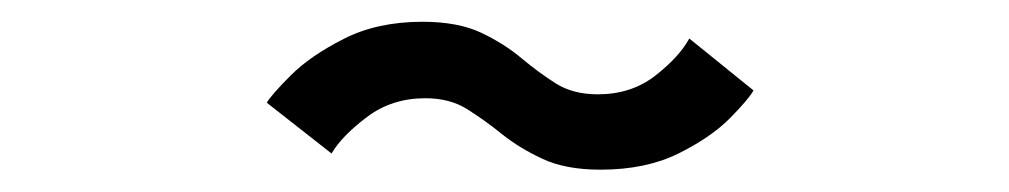

<svg xmlns="http://www.w3.org/2000/svg" viewBox="-20 -474 904 172"><path d="M518 -322Q486.5 -322 465.8 -331.8Q445 -341.5 429.5 -354Q414 -366.5 398.5 -376.2Q383 -386 361 -386Q331 -386 308.8 -369.2Q286.5 -352.5 277 -336.5L219 -382Q223 -389 240.5 -406.5Q258 -424 288 -439.2Q318 -454.5 358.5 -454.5Q390 -454.5 410.8 -444.8Q431.5 -435 447 -422Q462.5 -409 478 -399.2Q493.5 -389.5 515.5 -389.5Q545.5 -389.5 567 -406.2Q588.5 -423 597.5 -439.5L655 -393Q651 -385.5 634 -368.2Q617 -351 587.8 -336.5Q558.5 -322 518 -322Z"/></svg>

Font: Trispace SemiExpanded
Style: Regular
Weight: 400
Width: 6
Designer: Tyler Finck
Foundry: Etcetera Type Company
Version: Version 1.210; ttfautohint (v1.8.3)